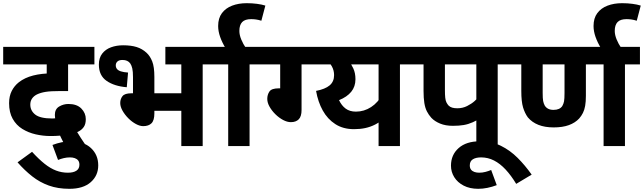

<svg xmlns="http://www.w3.org/2000/svg" viewBox="-20 -916 4038 1204"><path d="M427 68Q410 40 394 9.5Q378 -21 365 -48Q352 -75 345 -90L331 -156Q327 -165 325.5 -176.5Q324 -188 324 -195Q324 -232 351 -248Q378 -264 409 -264Q462 -264 490 -235.5Q518 -207 518 -169Q518 -138 505.5 -120Q493 -102 472.5 -91.5Q452 -81 428 -72L391 -71Q376 -67 351.5 -65Q327 -63 297 -63Q250 -63 204 -73.5Q158 -84 120 -107.5Q82 -131 59.5 -171Q37 -211 37 -269Q37 -313 53.5 -345.5Q70 -378 98 -400Q135 -429 188 -442.5Q241 -456 307 -456H312L273 -438V-512H0V-622H572V-512H407V-345H356Q298 -345 266.5 -340Q235 -335 212 -324Q192 -314 181 -298Q170 -282 170 -260Q170 -222 201 -197.5Q232 -173 308 -173Q313 -173 319 -173.5Q325 -174 334 -175L449 -114Q463 -88 485.5 -53Q508 -18 536 20ZM309 -7Q338 -18 367.5 -24Q397 -30 425 -30Q505 -30 550.5 12.5Q596 55 596 121Q596 185 549 226.5Q502 268 415 268Q343 268 286 247.5Q229 227 181.5 189.5Q134 152 90 102L181 36Q223 82 259.5 111Q296 140 331.5 153.5Q367 167 406 167Q440 167 459 154.5Q478 142 478 117Q478 100 470 90Q462 80 448.5 75.5Q435 71 419 71Q399 71 380 75.5Q361 80 344 87Z M752 -632Q802 -632 837 -621Q872 -610 899 -585Q921 -565 934.5 -531Q948 -497 948 -434V-331H1117V-512H1017V-622H1346V-512H1251V0H1117V-221H948V-205Q948 -161 930 -143Q912 -125 878 -125Q857 -125 832 -138.5Q807 -152 785 -174Q763 -196 748.5 -221.5Q734 -247 734 -270Q734 -295 748 -313Q762 -331 804 -331H814V-432Q814 -468 809.5 -487Q805 -506 797 -518Q789 -529 777 -534.5Q765 -540 748 -540Q727 -540 716.5 -530.5Q706 -521 706 -506Q706 -493 713.5 -483.5Q721 -474 738 -468.5Q755 -463 783 -461L775 -369Q698 -375 649 -408.5Q600 -442 600 -511Q600 -553 621 -580Q642 -607 676.5 -619.5Q711 -632 752 -632Z M1545 -512V0H1411V-512H1331V-622H1640V-512Z M1394 -615Q1373 -649 1360.5 -684.5Q1348 -720 1348 -753Q1348 -802 1371.5 -833.5Q1395 -865 1435.5 -880.5Q1476 -896 1527 -896Q1561 -896 1591.5 -892Q1622 -888 1644 -881L1619 -786Q1600 -792 1584.5 -794Q1569 -796 1555 -796Q1516 -796 1498.5 -777.5Q1481 -759 1481 -722Q1481 -697 1493 -668Q1505 -639 1522 -615Z M1871 -512V-226Q1871 -186 1853.5 -168Q1836 -150 1804 -150Q1781 -150 1755.5 -163.5Q1730 -177 1707.5 -199Q1685 -221 1670.5 -246.5Q1656 -272 1656 -296Q1656 -322 1669.5 -342Q1683 -362 1727 -362H1737V-512H1625V-622H1947V-512Z M2582 -622V-512H2488V0H2354V-207L2386 -171Q2360 -149 2331.5 -134.5Q2303 -120 2270.5 -113Q2238 -106 2200 -106Q2132 -106 2083 -137.5Q2034 -169 2004 -223Q1974 -277 1962 -346Q2019 -357 2047 -380.5Q2075 -404 2075 -445Q2075 -474 2061.5 -499Q2048 -524 2032 -540L2114 -512H1933V-622ZM2123 -512 2160 -547Q2182 -516 2195.5 -487Q2209 -458 2209 -419Q2209 -373 2182.5 -340.5Q2156 -308 2106 -288Q2122 -254 2147.5 -235Q2173 -216 2212 -216Q2263 -216 2307 -244.5Q2351 -273 2379 -326L2354 -228V-512Z M3101 -512V0H2967V-220L3006 -183Q2973 -162 2945 -149.5Q2917 -137 2888 -132Q2859 -127 2820 -127Q2774 -127 2740 -141Q2706 -155 2685 -177Q2668 -196 2657 -217.5Q2646 -239 2641 -270Q2636 -301 2636 -345V-512H2568V-622H3195V-512ZM2967 -512H2770V-353Q2770 -322 2772 -303.5Q2774 -285 2779.5 -274Q2785 -263 2793 -254Q2802 -245 2815.5 -241Q2829 -237 2848 -237Q2881 -237 2909 -251Q2937 -265 2956.5 -282.5Q2976 -300 2982 -311L2967 -232Z M3095 245Q3066 256 3036.5 262Q3007 268 2979 268Q2926 268 2887.5 248Q2849 228 2828.5 195Q2808 162 2808 123Q2808 55 2856 12.5Q2904 -30 2989 -30Q3064 -30 3121.5 -1.5Q3179 27 3226 74Q3273 121 3314 179L3217 237Q3185 184 3150.5 147Q3116 110 3078 90.5Q3040 71 2997 71Q2964 71 2945 83Q2926 95 2926 121Q2926 138 2934 148Q2942 158 2955.5 162.5Q2969 167 2985 167Q3005 167 3024 162Q3043 157 3060 150Z M3899 -512V0H3765V-512H3654V-315Q3654 -278 3649.5 -252.5Q3645 -227 3635.5 -208Q3626 -189 3612 -173Q3587 -146 3547.5 -131.5Q3508 -117 3452 -117Q3397 -117 3356.5 -133Q3316 -149 3290 -180Q3271 -206 3260 -242.5Q3249 -279 3249 -346V-512H3181V-622H3993V-512ZM3451 -227Q3490 -227 3506 -251Q3514 -265 3517 -280.5Q3520 -296 3520 -333V-512H3383V-333Q3383 -298 3386 -282.5Q3389 -267 3396 -254Q3404 -241 3417.5 -234Q3431 -227 3451 -227Z M3748 -615Q3727 -649 3714.5 -684.5Q3702 -720 3702 -753Q3702 -802 3725.5 -833.5Q3749 -865 3789.5 -880.5Q3830 -896 3881 -896Q3915 -896 3945.5 -892Q3976 -888 3998 -881L3973 -786Q3954 -792 3938.5 -794Q3923 -796 3909 -796Q3870 -796 3852.5 -777.5Q3835 -759 3835 -722Q3835 -697 3847 -668Q3859 -639 3876 -615Z"/></svg>

Font: Noto Sans Devanagari
Style: Bold
Weight: 700
Version: Version 2.003